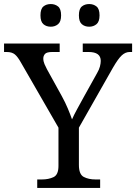

<svg xmlns="http://www.w3.org/2000/svg" viewBox="-25 -929 673 949"><path d="M159 0V-42H182Q215 -42 239.5 -53.5Q264 -65 264 -109V-298L79 -619Q63 -648 48.5 -660Q34 -672 8 -672H-5V-714H270V-672H233Q206 -672 197.5 -662.5Q189 -653 189 -640Q189 -626 195 -612Q201 -598 207 -587L281 -453Q298 -422 310.5 -392Q323 -362 331 -339Q340 -360 357 -391Q374 -422 391 -453L455 -568Q465 -585 469 -600.5Q473 -616 473 -628Q473 -672 413 -672H384V-714H628V-672H616Q595 -672 577 -655.5Q559 -639 533 -594L365 -298V-114Q365 -67 389 -54.5Q413 -42 447 -42H470V0ZM416 -797Q394 -797 379.5 -809.5Q365 -822 365 -853Q365 -885 379.5 -897Q394 -909 416 -909Q437 -909 452 -897Q467 -885 467 -853Q467 -822 452 -809.5Q437 -797 416 -797ZM226 -797Q204 -797 189.5 -809.5Q175 -822 175 -853Q175 -885 189.5 -897Q204 -909 226 -909Q247 -909 262 -897Q277 -885 277 -853Q277 -822 262 -809.5Q247 -797 226 -797Z"/></svg>

Font: Noto Serif Makasar
Style: Regular
Weight: 400
Designer: Sérgio Martins
Version: Version 1.001; ttfautohint (v1.8.4.7-5d5b)